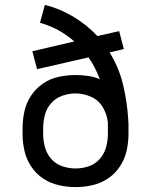

<svg xmlns="http://www.w3.org/2000/svg" viewBox="-20 -755 616 783"><path d="M288 8Q323 8 357.5 0Q392 -8 421 -27.5Q450 -47 469.5 -77Q489 -107 496.5 -141Q504 -175 504 -210V-231Q504 -240 504 -249Q504 -258 503 -266Q499 -338 482 -409Q465 -480 427 -541L485 -555L466 -628L377 -608Q334 -654 279 -687Q224 -720 163 -735L143 -662Q222 -640 283 -586L112 -546L131 -473L341 -521Q369 -481 387 -432Q364 -442 338.5 -445.5Q313 -449 288 -449Q253 -449 218.5 -441.5Q184 -434 155 -414Q126 -394 106.5 -364.5Q87 -335 79.5 -300.5Q72 -266 72 -231V-210Q72 -175 79.5 -141Q87 -107 106.5 -77Q126 -47 155 -27.5Q184 -8 218.5 0Q253 8 288 8ZM288 -68Q261 -68 234 -77Q207 -86 188.5 -107.5Q170 -129 163 -156Q156 -183 156 -210V-231Q156 -259 163 -286Q170 -313 188.5 -334Q207 -355 234 -364.5Q261 -374 288 -374Q321 -374 352 -360Q383 -346 400 -316.5Q417 -287 420 -254Q420 -237 420 -221V-210Q420 -183 413 -156Q406 -129 387.5 -107.5Q369 -86 342.5 -77Q316 -68 288 -68Z"/></svg>

Font: Iosevka SS01 Extended
Style: Regular
Weight: 400
Width: 7
Monospace: yes
Designer: Belleve Invis
Foundry: Belleve Invis
Version: Version 3.4.7; ttfautohint (v1.8.3)